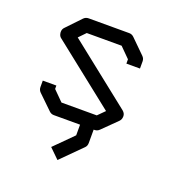

<svg xmlns="http://www.w3.org/2000/svg" viewBox="-111 -576 763 797"><g transform="rotate(20 270.0 -177.5)"><path d="M359 -372 315 -416H161L132 -386L411 -165Q422 -155.5 422 -143Q422 -129 413 -120L350 -58Q341 -49 329 -49H325V10Q325 23 317 31L227 121L184 79L265 -2V-49H149Q137 -49 128 -58L66 -118Q57 -127 57 -140V-168H117V-153L161 -109H317L347 -139L69 -359Q59.5 -365.5 58 -381V-384.5Q58 -396 66 -404L126 -467Q135 -476 148 -476H327Q339 -476 348 -467L410 -406Q419 -397 419 -385V-353H359Z"/></g></svg>

Font: 3270 Nerd Font Mono
Style: Regular
Weight: 400
Monospace: yes
Version: Version 3.0.1;Nerd Fonts 3.0.0